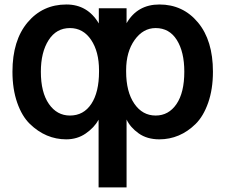

<svg xmlns="http://www.w3.org/2000/svg" viewBox="-20 -600 998 851"><path d="M35.2 -282.2Q35.2 -420.9 102.1 -500.5Q168.9 -580.1 274.4 -580.1Q368.2 -580.1 418 -496.1V-563.5H541V-497.1Q588.9 -580.1 686.5 -580.1Q791 -580.1 857.4 -500.5Q923.8 -420.9 923.8 -282.2Q923.8 -205.1 902.8 -145Q881.8 -85 847.2 -50.8Q812.5 -16.6 772 0.5Q731.4 17.6 686.5 17.6Q631.8 17.6 594.7 -8.8Q557.6 -35.2 541 -70.3V230.5H417V-69.3Q397.5 -34.2 359.9 -8.3Q322.3 17.6 273.4 17.6Q228.5 17.6 188 0.5Q147.5 -16.6 112.3 -50.8Q77.1 -85 56.2 -145Q35.2 -205.1 35.2 -282.2ZM161.1 -282.2Q161.1 -190.4 196.8 -139.2Q232.4 -87.9 290 -87.9Q350.6 -87.9 384.8 -139.6Q418.9 -191.4 418.9 -282.2V-288.1Q418.9 -371.1 383.8 -423.3Q348.6 -475.6 290 -475.6Q229.5 -475.6 195.3 -421.9Q161.1 -368.2 161.1 -282.2ZM539.1 -283.2Q539.1 -193.4 575.2 -140.6Q611.3 -87.9 669.9 -87.9Q727.5 -87.9 762.2 -138.7Q796.9 -189.5 796.9 -282.2Q796.9 -370.1 763.7 -422.9Q730.5 -475.6 669.9 -475.6Q614.3 -475.6 576.7 -422.9Q539.1 -370.1 539.1 -289.1Z"/></svg>

Font: Gothic A1
Style: Bold
Weight: 700
Version: Version 2.50